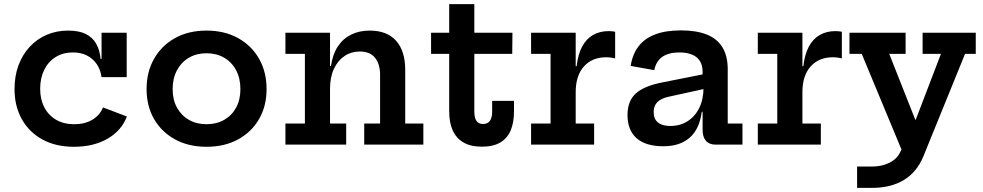

<svg xmlns="http://www.w3.org/2000/svg" viewBox="-20 -702 4773 932"><path d="M339 10.5Q250.5 10.5 185.8 -25Q121 -60.5 85.8 -123.8Q50.5 -187 50.5 -269.5Q50.5 -332.5 69.5 -384.2Q88.5 -436 123.5 -474Q158.5 -512 206.2 -532.8Q254 -553.5 311 -553.5Q363.5 -553.5 396.8 -536.8Q430 -520 447.2 -489.2Q464.5 -458.5 468.5 -416H496L473 -327.5Q468 -363.5 449.8 -390.5Q431.5 -417.5 402.2 -432.5Q373 -447.5 334 -447.5Q286 -447.5 250.2 -425.2Q214.5 -403 194.8 -363.2Q175 -323.5 175 -271Q175 -220 195 -181.2Q215 -142.5 252 -120.8Q289 -99 340.5 -99Q392 -99 428.5 -121Q465 -143 480 -180.5L596 -136.5Q570 -68 502.2 -28.8Q434.5 10.5 339 10.5ZM473 -327.5V-543H595V-327.5Z M982.5 10.5Q895.5 10.5 830 -25.2Q764.5 -61 728 -124Q691.5 -187 691.5 -269.5Q691.5 -353 728 -417Q764.5 -481 829.8 -517.2Q895 -553.5 982.5 -553.5Q1070 -553.5 1135.5 -517.2Q1201 -481 1237.5 -417Q1274 -353 1274 -269.5Q1274 -187 1237.5 -124Q1201 -61 1135.5 -25.2Q1070 10.5 982.5 10.5ZM982.5 -99Q1031 -99 1068.2 -120.2Q1105.5 -141.5 1126.2 -179.8Q1147 -218 1147 -269.5Q1147 -321.5 1126.2 -360.8Q1105.5 -400 1068.2 -421.8Q1031 -443.5 982.5 -443.5Q934 -443.5 897 -421.8Q860 -400 839 -360.8Q818 -321.5 818 -269.5Q818 -218 839 -179.8Q860 -141.5 897 -120.2Q934 -99 982.5 -99Z M1582 -102.5H1660.5V0H1365.5V-102.5H1460V-440.5H1365.5V-543H1582ZM1825 -102.5V-338.5Q1825 -391 1800.5 -421.5Q1776 -452 1726.5 -452Q1685 -452 1652.5 -430.2Q1620 -408.5 1601 -368Q1582 -327.5 1582 -271L1558.5 -381.5H1586.5Q1595 -439 1620.2 -477Q1645.5 -515 1684.8 -534.2Q1724 -553.5 1775 -553.5Q1858.5 -553.5 1902.8 -504Q1947 -454.5 1947 -362.5V-102.5H2035V0H1748V-102.5Z M2282.5 -160Q2282.5 -129.5 2293.2 -114.8Q2304 -100 2325 -100Q2346.5 -100 2357.8 -115Q2369 -130 2369 -160V-212.5H2475V-161Q2475 -107 2458.8 -68.8Q2442.5 -30.5 2408.2 -10.2Q2374 10 2319.5 10Q2264.5 10 2229.2 -10.8Q2194 -31.5 2177.2 -69.8Q2160.5 -108 2160.5 -160V-440.5H2072.5V-543H2160.5V-682H2282.5V-543H2467.5L2466.5 -440.5H2282.5Z M2774.5 -102.5H2864V0H2558V-102.5H2652.5V-440.5H2558V-543H2774.5ZM2966 -418.5Q2956 -421 2945 -422.5Q2934 -424 2922.5 -424Q2854 -424 2814.2 -379.2Q2774.5 -334.5 2774.5 -254L2751 -380.5H2779Q2785.5 -437.5 2805.5 -475.2Q2825.5 -513 2858.2 -532Q2891 -551 2935 -551Q2943 -551 2950.5 -550.2Q2958 -549.5 2966 -548Z M3453 0Q3423 0 3406.8 -18.5Q3390.5 -37 3390.5 -71V-196.5L3400.5 -216.5L3395 -277.5L3390.5 -312.5V-353.5Q3390.5 -385 3377.5 -405.8Q3364.5 -426.5 3339.2 -437Q3314 -447.5 3278 -447.5Q3226 -447.5 3195.2 -426.2Q3164.5 -405 3156 -361.5L3041.5 -382Q3050 -438.5 3079.5 -477Q3109 -515.5 3160.2 -535Q3211.5 -554.5 3286 -554.5Q3360.5 -554.5 3411 -534.2Q3461.5 -514 3487 -472Q3512.5 -430 3512.5 -365.5V-102.5H3584V0ZM3200 8Q3114.5 8 3070.2 -31Q3026 -70 3026 -143.5Q3026 -212 3066.5 -248.5Q3107 -285 3197.5 -302.5L3419.5 -346.5V-275L3226 -232.5Q3188.5 -224.5 3170.8 -206.2Q3153 -188 3153 -158Q3153 -124.5 3173.8 -107.5Q3194.5 -90.5 3233.5 -90.5Q3281 -90.5 3317.5 -113.5Q3354 -136.5 3374.5 -178.5Q3395 -220.5 3395 -277.5L3420.5 -159.5H3386.5Q3375.5 -75.5 3328 -33.8Q3280.5 8 3200 8Z M3875 -102.5H3964.5V0H3658.5V-102.5H3753V-440.5H3658.5V-543H3875ZM4066.5 -418.5Q4056.5 -421 4045.5 -422.5Q4034.5 -424 4023 -424Q3954.5 -424 3914.8 -379.2Q3875 -334.5 3875 -254L3851.5 -380.5H3879.5Q3886 -437.5 3906 -475.2Q3926 -513 3958.8 -532Q3991.5 -551 4035.5 -551Q4043.5 -551 4051 -550.2Q4058.5 -549.5 4066.5 -548Z M4458.5 -543H4716.5V-440.5H4664.5L4462 57.5Q4430.5 133.5 4367.5 171.8Q4304.5 210 4213 210H4140.5V106.5H4213Q4261.5 106.5 4299.5 87Q4337.5 67.5 4353 29.5L4400 -52L4362 38.5L4163 -440.5H4103.5V-543H4376V-440.5H4296.5L4456.5 -36L4361 -121H4461L4403 -63L4547.5 -440.5H4458.5Z"/></svg>

Font: Hepta Slab ExtraLight SemiBold
Style: Regular
Weight: 600
Version: Version 1.102